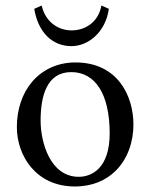

<svg xmlns="http://www.w3.org/2000/svg" viewBox="-20 -665 544 695"><path d="M131 -645 104 -633C118 -548 169 -498 239 -498C298 -498 362 -547 374 -633L347 -645C337 -587 291 -555 239 -555C185 -555 142 -592 131 -645ZM41 -205C41 -103 109 10 251 10C315.4 10 363.8 -12.7 397.9 -46C442.7 -89.8 463 -152.7 463 -214C463 -318 406 -439 253 -439C187.2 -439 132.9 -412 96.3 -369C60 -326.4 41 -268.2 41 -205ZM238 -404C324 -404 377 -326 377 -182C377 -56 312 -25 265 -25C161 -25 127 -151 127 -228C127 -315 148 -404 238 -404Z"/></svg>

Font: Libertinus Serif
Style: Regular
Weight: 400
Designer: Philipp H. Poll
Foundry: Khaled Hosny
Version: Version 6.2